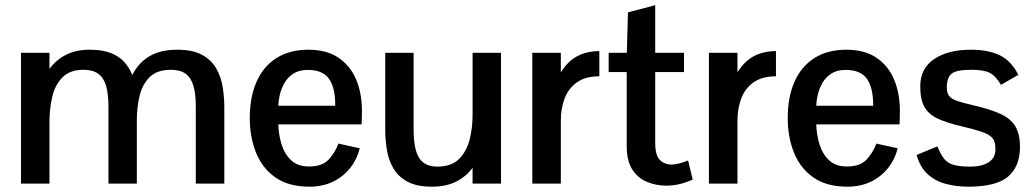

<svg xmlns="http://www.w3.org/2000/svg" viewBox="-20 -701 3945 733"><path d="M60.1 0V-499.5H168.9V-438Q194.3 -472.7 232.2 -491.9Q270 -511.2 323.2 -511.2Q370.6 -511.2 402.6 -498.8Q434.6 -486.3 454.3 -464.4Q474.1 -442.4 484.9 -414.6Q509.3 -462.4 551.5 -486.8Q593.8 -511.2 656.7 -511.2Q715.8 -511.2 751.7 -491.5Q787.6 -471.7 805.9 -439.2Q824.2 -406.7 830.3 -367.9Q836.4 -329.1 836.4 -291.5V0H727.5V-293.9Q727.5 -342.3 718.5 -373.3Q709.5 -404.3 688.7 -419.4Q668 -434.6 632.8 -434.6Q579.6 -434.6 551.5 -406.7Q523.4 -378.9 512.9 -335Q502.4 -291 502.4 -242.7V0H394V-293.9Q394 -342.3 385 -373.3Q376 -404.3 355 -419.4Q334 -434.6 298.8 -434.6Q246.6 -434.6 218.3 -405.5Q189.9 -376.5 179.4 -331.1Q168.9 -285.6 168.9 -236.8V0Z M1161.1 11.7Q1082 11.7 1031.7 -23.4Q981.4 -58.6 957.5 -118.2Q933.6 -177.7 933.6 -250Q933.6 -331.5 960 -390.1Q986.3 -448.7 1036.4 -480Q1086.4 -511.2 1157.2 -511.2Q1227.1 -511.2 1272.2 -480.7Q1317.4 -450.2 1339.6 -397.5Q1361.8 -344.7 1361.8 -277.8Q1361.8 -275.9 1361.6 -264.6Q1361.3 -253.4 1361.1 -241.9Q1360.8 -230.5 1360.4 -226.1H1042.5Q1043.5 -188.5 1054.4 -151.4Q1065.4 -114.3 1090.8 -89.8Q1116.2 -65.4 1159.7 -65.4Q1210.4 -65.4 1234.9 -92Q1259.3 -118.7 1272 -152.8L1353.5 -134.8Q1342.3 -91.3 1315.7 -58.3Q1289.1 -25.4 1250 -6.8Q1210.9 11.7 1161.1 11.7ZM1042.5 -297.4H1259.8Q1260.3 -365.2 1236.3 -399.7Q1212.4 -434.1 1154.8 -434.1Q1122.1 -434.1 1100.3 -420.2Q1078.6 -406.2 1066.2 -384.5Q1053.7 -362.8 1048.3 -339.6Q1043 -316.4 1042.5 -297.4Z M1628.9 11.7Q1570.3 11.7 1534.9 -7.8Q1499.5 -27.3 1481.2 -59.3Q1462.9 -91.3 1456.8 -129.9Q1450.7 -168.5 1450.7 -206.5V-499.5H1559.1V-205.1Q1559.1 -157.7 1567.9 -126.5Q1576.7 -95.2 1596.7 -80.1Q1616.7 -64.9 1649.9 -64.9Q1703.1 -64.9 1732.2 -93.8Q1761.2 -122.6 1772.7 -167.5Q1784.2 -212.4 1784.2 -260.7V-499.5H1892.6V0H1784.2V-60.1Q1758.3 -25.9 1720.2 -7.1Q1682.1 11.7 1628.9 11.7Z M2012.2 0V-499.5H2121.1V-424.8Q2147.9 -467.8 2184.3 -486.8Q2220.7 -505.9 2268.1 -505.9V-409.7Q2214.8 -409.7 2182.4 -386.5Q2149.9 -363.3 2135.5 -325Q2121.1 -286.6 2121.1 -241.2V0Z M2524.4 7.8Q2485.8 7.8 2451.2 -6.1Q2416.5 -20 2394.5 -53Q2372.6 -85.9 2372.6 -143.6V-425.8H2303.7V-499.5H2373L2377.4 -653.8L2481.4 -681.2V-499.5H2591.3V-425.8H2481.4V-155.3Q2481.4 -108.4 2499 -90.6Q2516.6 -72.8 2543.5 -72.8Q2555.7 -72.8 2572.3 -76.9Q2588.9 -81.1 2606.9 -88.4L2624.5 -15.6Q2599.1 -3.9 2573.7 2Q2548.3 7.8 2524.4 7.8Z M2686.5 0V-499.5H2795.4V-424.8Q2822.3 -467.8 2858.6 -486.8Q2895 -505.9 2942.4 -505.9V-409.7Q2889.2 -409.7 2856.7 -386.5Q2824.2 -363.3 2809.8 -325Q2795.4 -286.6 2795.4 -241.2V0Z M3214.8 11.7Q3135.7 11.7 3085.4 -23.4Q3035.2 -58.6 3011.2 -118.2Q2987.3 -177.7 2987.3 -250Q2987.3 -331.5 3013.7 -390.1Q3040 -448.7 3090.1 -480Q3140.1 -511.2 3210.9 -511.2Q3280.8 -511.2 3325.9 -480.7Q3371.1 -450.2 3393.3 -397.5Q3415.5 -344.7 3415.5 -277.8Q3415.5 -275.9 3415.3 -264.6Q3415 -253.4 3414.8 -241.9Q3414.6 -230.5 3414.1 -226.1H3096.2Q3097.2 -188.5 3108.2 -151.4Q3119.1 -114.3 3144.5 -89.8Q3169.9 -65.4 3213.4 -65.4Q3264.2 -65.4 3288.6 -92Q3313 -118.7 3325.7 -152.8L3407.2 -134.8Q3396 -91.3 3369.4 -58.3Q3342.8 -25.4 3303.7 -6.8Q3264.6 11.7 3214.8 11.7ZM3096.2 -297.4H3313.5Q3314 -365.2 3290 -399.7Q3266.1 -434.1 3208.5 -434.1Q3175.8 -434.1 3154.1 -420.2Q3132.3 -406.2 3119.9 -384.5Q3107.4 -362.8 3102.1 -339.6Q3096.7 -316.4 3096.2 -297.4Z M3676.8 11.7Q3630.9 11.7 3590.6 1Q3550.3 -9.8 3521.2 -36.4Q3492.2 -63 3479.5 -109.4L3558.6 -142.1Q3571.3 -110.8 3585 -94.2Q3598.6 -77.6 3621.6 -71.3Q3644.5 -64.9 3684.1 -64.9Q3729.5 -64.9 3754.9 -81.8Q3780.3 -98.6 3780.3 -130.4Q3780.3 -148.4 3776.4 -160.6Q3772.5 -172.9 3760 -182.1Q3747.6 -191.4 3721.4 -200Q3695.3 -208.5 3650.9 -218.8Q3594.7 -231.9 3559.8 -248.3Q3524.9 -264.6 3509 -293.2Q3493.2 -321.8 3493.2 -371.6Q3493.2 -439.5 3546.1 -475.3Q3599.1 -511.2 3686 -511.2Q3752.9 -511.2 3796.9 -490Q3840.8 -468.8 3867.7 -415Q3867.7 -415 3857.7 -409.4Q3847.7 -403.8 3834.5 -396.2Q3821.3 -388.7 3811.3 -382.8Q3801.3 -377 3801.3 -377Q3781.2 -411.6 3758.1 -423.1Q3734.9 -434.6 3689 -434.6Q3632.3 -434.6 3614 -420.4Q3595.7 -406.2 3594.7 -371.6Q3593.8 -348.1 3602.8 -335.7Q3611.8 -323.2 3634.3 -315.7Q3656.7 -308.1 3694.8 -299.3Q3760.7 -284.2 3800 -265.9Q3839.4 -247.6 3856.7 -218Q3874 -188.5 3874 -139.6Q3874 -66.4 3829.1 -27.3Q3784.2 11.7 3676.8 11.7Z"/></svg>

Font: Pontano Sans
Style: Bold
Weight: 700
Designer: Vernon Adams
Foundry: Vernon Adams
Version: Version 2.001